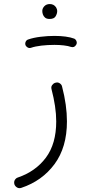

<svg xmlns="http://www.w3.org/2000/svg" viewBox="-20 -677 428 962"><path d="M255.4 -261.7Q268.6 -266.6 278.8 -260Q289.1 -253.4 291 -243.2Q315.4 -149.9 315.4 -68.4Q315.4 61 253.2 145.3Q190.9 229.5 86.9 264.2Q74.7 268.1 65.2 262.2Q55.7 256.3 52.2 246.6Q48.8 233.9 54.4 224.6Q60.1 215.3 69.3 212.4Q158.2 182.1 210 112.8Q261.7 43.5 261.7 -68.4Q261.7 -105.5 255.6 -146Q249.5 -186.5 238.3 -229.5Q234.9 -241.7 241 -250.2Q247.1 -258.8 255.4 -261.7ZM191.9 -622.1Q191.9 -634.8 202.1 -645.8Q212.4 -656.7 229.5 -656.7Q249.5 -656.7 260.7 -640.6Q266.6 -631.3 266.6 -621.1Q266.6 -608.9 258.8 -595.5Q251 -582 228.5 -582Q213.4 -582 205.6 -588.9Q197.8 -595.7 194.8 -605Q191.9 -613.3 191.9 -622.1ZM107.4 -452.1Q105 -460.4 109.1 -468.8Q113.3 -477.1 122.1 -479.5Q147.5 -488.3 182.9 -492.7Q218.3 -497.1 252.9 -497.1Q282.7 -497.1 308.3 -493.7Q334 -490.2 352.1 -483.4Q360.4 -479 363.5 -469.7Q366.7 -460.4 361.3 -452.1Q352.1 -437 335.9 -441.9Q322.3 -446.8 299.8 -449.5Q277.3 -452.1 252.9 -452.1Q219.2 -452.1 187.7 -448.5Q156.2 -444.8 135.3 -437.5Q126 -434.6 117.9 -439.5Q109.9 -444.3 107.4 -452.1Z"/></svg>

Font: Mikhak-DS2-FD Light
Style: Regular
Weight: 300
Designer: Amin Abedi
Version: Version 3.2